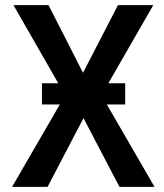

<svg xmlns="http://www.w3.org/2000/svg" viewBox="-20 -731 640 751"><path d="M469.7 -322.3H397.9L584.5 0H447.3L306.6 -269L166 0H27.3L213.9 -322.3H144V-405.3H208L32.7 -710.9H169.9L304.7 -446.3L441.4 -710.9H579.6L403.8 -405.3H469.7Z"/></svg>

Font: Roboto Mono
Style: Regular
Weight: 500
Designer: Google
Version: Version 2.000986; 2015; ttfautohint (v1.3)